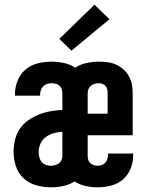

<svg xmlns="http://www.w3.org/2000/svg" viewBox="-20 -791 640 819"><path d="M197 8Q166 8 135 -0.5Q104 -9 81 -30Q58 -51 48 -81.5Q38 -112 38 -143Q38 -169 44 -194.5Q50 -220 64.5 -241.5Q79 -263 100.5 -278Q122 -293 146 -302.5Q170 -312 195.5 -316.5Q221 -321 246 -322V-394Q246 -403 243 -411.5Q240 -420 233 -426Q226 -432 217 -434Q208 -436 199 -436Q189 -436 179.5 -432.5Q170 -429 163.5 -422Q157 -415 154 -405.5Q151 -396 151 -386Q151 -385 151 -384.5Q151 -384 151 -383H44Q44 -385 44 -387Q44 -389 44 -391Q44 -420 55.5 -448Q67 -476 89 -494.5Q111 -513 140 -520.5Q169 -528 199 -528Q225 -528 252 -522.5Q279 -517 301 -502Q323 -517 349.5 -522.5Q376 -528 403 -528Q421 -528 440 -525.5Q459 -523 476 -515Q493 -507 507 -494.5Q521 -482 530 -465.5Q539 -449 542.5 -431Q546 -413 546 -394V-214H354V-126Q354 -117 356.5 -109Q359 -101 365.5 -95Q372 -89 380.5 -86.5Q389 -84 397 -84Q407 -84 415.5 -87.5Q424 -91 430 -98Q436 -105 438.5 -114.5Q441 -124 441 -133Q441 -134 441 -134.5Q441 -135 441 -136H548Q548 -134 548 -132Q548 -130 548 -128Q548 -99 537 -71.5Q526 -44 504.5 -25.5Q483 -7 454.5 0.5Q426 8 397 8Q371 8 345.5 2.5Q320 -3 298 -17Q276 -3 249.5 2.5Q223 8 197 8ZM439 -306V-394Q439 -402 437.5 -410Q436 -418 430.5 -424Q425 -430 417.5 -433Q410 -436 402 -436Q393 -436 384 -433.5Q375 -431 368 -425.5Q361 -420 357.5 -411.5Q354 -403 354 -394V-306ZM197 -84Q206 -84 215 -86.5Q224 -89 231.5 -94.5Q239 -100 242.5 -108.5Q246 -117 246 -126V-229Q228 -228 209.5 -223Q191 -218 176 -207Q161 -196 153 -179Q145 -162 145 -143Q145 -132 147.5 -121Q150 -110 157 -101Q164 -92 175 -88Q186 -84 197 -84ZM285 -575 233 -625 383 -771 447 -709Z"/></svg>

Font: Iosevka SS04 Semibold Extended
Style: Regular
Weight: 600
Width: 7
Monospace: yes
Designer: Belleve Invis
Foundry: Belleve Invis
Version: Version 19.0.0; ttfautohint (v1.8.4)